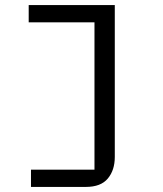

<svg xmlns="http://www.w3.org/2000/svg" viewBox="-20 -536 640 756"><path d="M102 132H352V-448H93V-516H432V82Q432 134 404.5 167Q377 200 318 200H102Z"/></svg>

Font: PlemolJP35 Console
Style: Regular
Weight: 400
Version: v2.0.3; ttfautohint (v1.8.4.7-5d5b-dirty) -l 6 -r 45 -G 200 